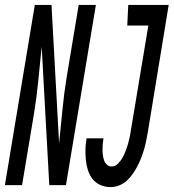

<svg xmlns="http://www.w3.org/2000/svg" viewBox="-60 -755 708 783"><path d="M-40 0 82 -735H150L181 -170Q188 -238 194.5 -306Q201 -374 212 -441L261 -735H331L209 0H141L121 -363L110 -565Q103 -497 96.5 -429Q90 -361 79 -294L30 0ZM391 8Q369 8 349.5 -0.5Q330 -9 317.5 -25Q305 -41 298.5 -61.5Q292 -82 290 -103.5Q288 -125 288.5 -147Q289 -169 293 -191H362Q360 -179 359 -167.5Q358 -156 358 -145Q358 -134 359.5 -122.5Q361 -111 364.5 -101Q368 -91 376 -83.5Q384 -76 395 -76Q410 -76 422 -88.5Q434 -101 441 -114.5Q448 -128 453.5 -142.5Q459 -157 463 -171.5Q467 -186 470 -201Q473 -216 475 -231L545 -651H459L463 -735H628L543 -217Q540 -200 536.5 -182.5Q533 -165 528 -147.5Q523 -130 516.5 -113Q510 -96 501.5 -79.5Q493 -63 482.5 -47.5Q472 -32 458 -19Q444 -6 426.5 1Q409 8 391 8Z"/></svg>

Font: Iosevka Curly MdExObl
Style: Regular
Weight: 500
Width: 7
Italic angle: -9°
Monospace: yes
Designer: Belleve Invis
Foundry: Belleve Invis
Version: Version 11.1.0; ttfautohint (v1.8.3)